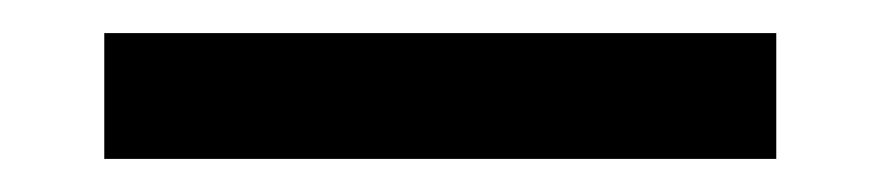

<svg xmlns="http://www.w3.org/2000/svg" viewBox="-20 -20 532 116"><path d="M43 76V0H449V76Z"/></svg>

Font: Encode Sans Condensed Medium
Style: Regular
Weight: 500
Width: 3
Designer: Multiple Designers
Foundry: Impallari Type
Version: Version 3.000; ttfautohint (v1.8.3) -l 8 -r 50 -G 200 -x 14 